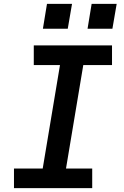

<svg xmlns="http://www.w3.org/2000/svg" viewBox="-20 -969 640 989"><path d="M52 0V-101H200L289 -634H154V-735H557V-634H409L320 -101H455V0ZM559 -821H431L452 -949H581ZM201 -821 222 -949H351L329 -821Z"/></svg>

Font: Iosevka SS04 Extended
Style: Bold Italic
Weight: 700
Width: 7
Italic angle: -9°
Monospace: yes
Designer: Belleve Invis
Foundry: Belleve Invis
Version: Version 19.0.0; ttfautohint (v1.8.4)